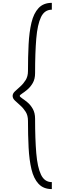

<svg xmlns="http://www.w3.org/2000/svg" viewBox="-20 -891 436 1344"><path d="M342.8 432.6Q284.2 432.6 250 396Q215.8 359.4 200.2 293.9Q184.6 228.5 180.2 141.6Q175.8 54.7 175.8 -44.9Q175.8 -83 159.7 -108.4Q143.6 -133.8 122.1 -152.8Q100.6 -171.9 84.5 -187Q68.4 -202.1 68.4 -219.7Q68.4 -236.3 84.5 -251.5Q100.6 -266.6 122.1 -285.6Q143.6 -304.7 159.7 -330.6Q175.8 -356.4 175.8 -393.6Q175.8 -493.2 180.2 -580.1Q184.6 -667 200.2 -732.4Q215.8 -797.9 250 -834.5Q284.2 -871.1 342.8 -871.1V-823.2Q292 -823.2 267.1 -771.5Q242.2 -719.7 233.9 -620.6Q225.6 -521.5 225.6 -378.9Q225.6 -337.9 209.5 -310.1Q193.4 -282.2 171.9 -264.2Q150.4 -246.1 134.3 -235.8Q118.2 -225.6 118.2 -219.7Q118.2 -213.9 134.3 -203.1Q150.4 -192.4 171.9 -174.8Q193.4 -157.2 209.5 -128.9Q225.6 -100.6 225.6 -59.6Q225.6 82 233.9 181.2Q242.2 280.3 267.1 332Q292 383.8 342.8 383.8Z"/></svg>

Font: Padauk
Style: Regular
Weight: 400
Designer: Debbi Hosken, Becca Hirsbrunner Spalinger
Foundry: SIL International
Version: Version 5.003